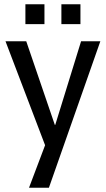

<svg xmlns="http://www.w3.org/2000/svg" viewBox="-20 -679 500 907"><path d="M6 0ZM193 7 6 -484H104L239 -89H241L363 -484H454L211 208H117ZM100 -659H190V-565H100ZM270 -659H360V-565H270Z"/></svg>

Font: Play
Style: Regular
Weight: 400
Designer: Jonas Hecksher (Cyrillic expansion: Cyreal)
Foundry: Jonas Hecksher, Playtype, e-types AS
Version: Version 2.101; ttfautohint (v1.5.65-e2d9)